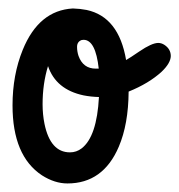

<svg xmlns="http://www.w3.org/2000/svg" viewBox="-20 -430 419 449"><path d="M150.4 -410.2Q167.5 -409.7 182.6 -406.7Q257.8 -390.6 274.9 -289.6Q284.2 -294.9 305.7 -309.6Q335 -329.6 350.1 -329.6Q357.4 -329.6 364.3 -325.2Q379.4 -315.4 379.4 -298.8Q378.9 -282.2 357.9 -262.2Q328.1 -234.9 280.8 -215.8Q280.3 -139.6 257.8 -86.9Q221.2 -1 137.7 -1Q107.9 -1 78.1 -20Q9.3 -65.4 9.3 -183.6Q9.3 -254.9 33.2 -313.5Q70.8 -405.8 150.4 -410.2ZM211.4 -203.1Q192.4 -203.6 175.3 -207Q110.8 -220.7 92.3 -275.4Q79.6 -234.4 79.6 -186Q79.6 -162.6 84 -140.6Q97.7 -73.7 143.6 -73.7Q158.7 -73.7 170.9 -83Q206.5 -110.4 211.4 -203.1ZM204.1 -269.5Q204.1 -269.5 210.9 -269.5Q203.6 -336.4 175.8 -336.9Q173.3 -336.9 170.9 -336.4Q160.2 -332.5 160.2 -320.3Q160.2 -309.6 163.6 -299.3Q174.3 -269.5 204.1 -269.5Z"/></svg>

Font: Vibur
Style: Medium
Weight: 400
Version: Version 1.004